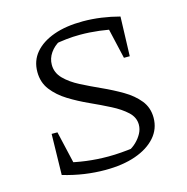

<svg xmlns="http://www.w3.org/2000/svg" viewBox="-100 -757 838 862"><g transform="rotate(-15 318.5 -326.5)"><path d="M286 9Q238 9 189.5 2Q141 -5 90 -20L117 -71Q162 -59 212 -52.5Q262 -46 314 -46Q344 -46 375 -48.5Q406 -51 437 -55L407 -46Q428 -56 445 -72.5Q462 -89 472.5 -108.5Q483 -128 483 -149Q483 -183 455.5 -208.5Q428 -234 385 -256Q342 -278 293.5 -300Q245 -322 202 -348.5Q159 -375 131.5 -410.5Q104 -446 104 -495Q104 -547 135.5 -584Q167 -621 224 -641.5Q281 -662 360 -662Q402 -662 445 -656Q488 -650 529 -639L510 -586Q466 -596 421 -601.5Q376 -607 332 -607Q299 -607 267.5 -603.5Q236 -600 205 -594L238 -604Q210 -589 192.5 -564Q175 -539 175 -509Q175 -472 202.5 -444Q230 -416 273 -394Q316 -372 364.5 -350Q413 -328 456.5 -302.5Q500 -277 527.5 -243Q555 -209 555 -162Q555 -110 521 -71.5Q487 -33 427 -12Q367 9 286 9ZM165 -19 90 -20 94 -210H121ZM496 -456 454 -639H529L523 -456Z"/></g></svg>

Font: Piazzolla Thin Light
Style: Regular
Weight: 300
Version: Version 2.005